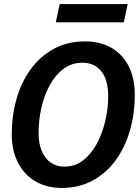

<svg xmlns="http://www.w3.org/2000/svg" viewBox="-20 -914 690 946"><path d="M284 12Q212 12 156.5 -19.5Q101 -51 69.5 -111Q38 -171 38 -254Q38 -345 61.5 -427Q85 -509 131 -572.5Q177 -636 244.5 -673Q312 -710 399 -710Q471 -710 526 -680Q581 -650 612.5 -591Q644 -532 644 -445Q644 -355 620.5 -272.5Q597 -190 551 -126Q505 -62 437.5 -25Q370 12 284 12ZM297 -93Q349 -93 389 -123.5Q429 -154 456.5 -205Q484 -256 498.5 -317Q513 -378 513 -439Q513 -521 479 -563Q445 -605 386 -605Q333 -605 293 -575Q253 -545 225.5 -495Q198 -445 184 -383.5Q170 -322 170 -259Q170 -208 185.5 -170.5Q201 -133 229.5 -113Q258 -93 297 -93ZM255 -804 274 -894H609L590 -804Z"/></svg>

Font: Azeret Mono Thin Medium
Style: Italic
Weight: 500
Italic angle: -12°
Version: Version 1.002